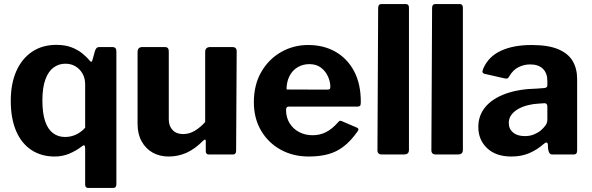

<svg xmlns="http://www.w3.org/2000/svg" viewBox="-20 -762 2922 947"><path d="M531.6 -530Q544.7 -530 549.4 -524.6Q554 -519.3 554 -507.7V146.4Q554 165 537.9 165H415.1Q400 165 400 147.6V-29.7Q400 -42.9 395.9 -44.9Q391.7 -46.9 383.2 -39.6Q356.4 -18.9 322.4 -4.4Q288.3 10 249.7 10Q183.4 10 134.4 -22.5Q85.5 -55 59.3 -116.4Q33.1 -177.9 33.1 -265.1Q33.1 -348.6 60.1 -410.3Q87.1 -472 137.6 -506.4Q188.2 -540.7 257.6 -540.7Q300.1 -540.7 331 -529.2Q361.8 -517.7 384.7 -499.6Q407.5 -481.4 423.4 -461.6Q432.4 -451.9 435.5 -464.6L448 -509.2Q451.2 -520 456.2 -525Q461.2 -530 470.2 -530ZM400 -346.6Q400 -375.3 387.6 -397.9Q375.2 -420.5 353.3 -434.2Q331.3 -447.8 302.3 -447.8Q270.2 -447.8 244.4 -429.1Q218.6 -410.4 203.8 -370.1Q189.1 -329.9 189.1 -266.1Q189.1 -203.3 202.8 -163.5Q216.6 -123.8 241.7 -105.1Q266.8 -86.4 300.3 -86.4Q330.2 -86.4 355.3 -98.4Q380.4 -110.3 400 -132.1Z M882.8 -100.7Q913.8 -100.7 941.2 -117.3Q968.6 -133.9 992 -160.1V-506.7Q992 -530 1018.1 -530H1126.3Q1147.4 -530 1147.4 -508.9L1144.6 -18.3Q1144.6 0 1128.7 0H1010.1Q995 0 995 -16.6V-66.3Q995 -72 992.1 -73.4Q989.1 -74.7 984.1 -70Q941.8 -27.1 900.2 -8.6Q858.7 10 811.8 10Q767.7 10 733.2 -9.2Q698.7 -28.4 678.6 -64.8Q658.5 -101.1 658.5 -151.3V-505.7Q658.5 -530 683.2 -530H793.5Q812.5 -530 812.5 -508.9V-173.3Q812.5 -140.2 831.5 -120.4Q850.4 -100.7 882.8 -100.7Z M1390.9 -220Q1390.9 -182.6 1408.3 -154.4Q1425.7 -126.2 1455.5 -110.6Q1485.3 -95 1522.1 -95Q1557.9 -95 1588.3 -110.4Q1618.8 -125.9 1650.1 -161.6Q1653.8 -165.9 1657 -166.4Q1660.2 -166.9 1668.2 -163.5L1739.6 -132.8Q1754.2 -126.7 1742.8 -112.8Q1710.5 -66.9 1675.6 -39.9Q1640.7 -12.9 1598.5 -1.4Q1556.3 10 1502.9 10Q1425.1 10 1363.9 -24Q1302.6 -58 1267.3 -118.4Q1232.1 -178.9 1232.1 -257.4Q1232.1 -343.3 1268.5 -406.7Q1305 -470.1 1366.1 -505.1Q1427.1 -540 1500 -540Q1576.7 -540 1634.8 -506.7Q1693 -473.4 1726.3 -411.1Q1759.6 -348.7 1759.6 -259.7Q1759.6 -248.8 1757.6 -242.8Q1755.5 -236.9 1743.1 -236.2H1403.3Q1397.5 -236.2 1394.2 -232Q1390.9 -227.9 1390.9 -220ZM1592.3 -319.9Q1602.6 -319.9 1606 -322.6Q1609.3 -325.2 1609.3 -333.9Q1609.3 -359 1597.7 -384.8Q1586.1 -410.5 1563.4 -428.1Q1540.6 -445.7 1506.1 -445.7Q1472.9 -445.7 1446.9 -429.7Q1421 -413.8 1407.1 -385.4Q1393.3 -357.1 1393.3 -320.6Z M1997.1 -24.1Q1997.1 -10.7 1990.8 -5.4Q1984.5 0 1970.1 0H1864.1Q1841.7 0 1841.7 -20.7L1845.2 -722.7Q1845.2 -742 1861.3 -742H1981.7Q1997.1 -742 1997.1 -724.2Z M2263.1 -24.1Q2263.1 -10.7 2256.8 -5.4Q2250.5 0 2236.1 0H2130.1Q2107.7 0 2107.7 -20.7L2111.2 -722.7Q2111.2 -742 2127.3 -742H2247.7Q2263.1 -742 2263.1 -724.2Z M2660 -50.6Q2629 -23.2 2590.3 -6.6Q2551.7 10 2502.1 10Q2425.9 10 2382.6 -31.1Q2339.2 -72.3 2339.2 -135.7Q2339.2 -192.4 2373.8 -234.1Q2408.5 -275.8 2473.4 -299.5Q2538.4 -323.1 2629 -325.1L2664.1 -327.7Q2669.3 -328 2674.5 -330.8Q2679.7 -333.6 2679.7 -342V-363Q2679.7 -401.3 2657.7 -422.8Q2635.8 -444.3 2594.8 -444.3Q2564.9 -444.3 2537.5 -430.8Q2510 -417.2 2491 -384.3Q2487.3 -377.5 2483.5 -375.4Q2479.7 -373.4 2468.9 -375.4L2368.6 -398.2Q2363 -400.2 2360.4 -404.7Q2357.8 -409.2 2363.6 -423.9Q2389.2 -483 2450.4 -511.5Q2511.6 -540 2601.8 -540Q2684.5 -540 2733.6 -519.1Q2782.7 -498.3 2804.7 -460.7Q2826.6 -423.1 2826.6 -372.7V-22.1Q2826.6 -9.7 2822.7 -4.9Q2818.7 0 2807.3 0H2704.5Q2694.1 0 2689.5 -8.1Q2684.8 -16.1 2683.4 -27.5L2682.1 -50Q2679.4 -67.7 2660 -50.6ZM2679.7 -236.1Q2679.7 -253.5 2665 -252.9L2636.6 -250.9Q2611.1 -249.8 2584.9 -243.4Q2558.8 -237 2537.5 -225.4Q2516.2 -213.7 2502.9 -196.4Q2489.5 -179.1 2489.5 -155.8Q2489.5 -125.9 2510.7 -108.3Q2531.9 -90.7 2568.7 -90.7Q2593.5 -90.7 2613.4 -98.9Q2633.2 -107 2646.9 -118.3Q2661.4 -130.6 2670.6 -143.7Q2679.7 -156.8 2679.7 -171V-236.1Z"/></svg>

Font: Libre Franklin Thin
Style: Regular
Weight: 100
Designer: Pablo Impallari, Rodrigo Fuenzalida, Nhung Nguyen
Foundry: Impallari Type
Version: Version 3.000